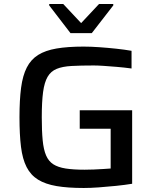

<svg xmlns="http://www.w3.org/2000/svg" viewBox="-20 -928 769 956"><path d="M397 8Q317 8 261.5 -1.5Q206 -11 169.5 -33.5Q133 -56 112.5 -96Q92 -136 84.5 -197Q77 -258 77 -344Q77 -430 85 -491Q93 -552 113.5 -592Q134 -632 170 -654.5Q206 -677 261.5 -686.5Q317 -696 396 -696Q432 -696 474.5 -693Q517 -690 559 -685.5Q601 -681 635 -675V-587Q598 -592 562 -595Q526 -598 496.5 -600Q467 -602 447 -602Q382 -602 336.5 -599.5Q291 -597 262 -585Q233 -573 217 -545.5Q201 -518 194.5 -469.5Q188 -421 188 -344Q188 -276 192.5 -229.5Q197 -183 209.5 -154Q222 -125 245.5 -110Q269 -95 307 -89Q345 -83 401 -83Q422 -83 447 -84Q472 -85 494.5 -86.5Q517 -88 531 -89V-287H377V-379H638V-13Q601 -7 557.5 -2.5Q514 2 472 5Q430 8 397 8ZM331 -763 225 -901V-908H295L384 -813L473 -908H544V-901L437 -763Z"/></svg>

Font: Saira SemiExpanded Medium
Style: Regular
Weight: 500
Width: 6
Designer: Hector Gatti with collaboration of the Omnibus-Type team
Foundry: Omnibus-Type
Version: Version 1.101